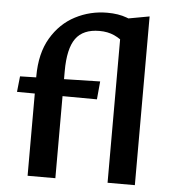

<svg xmlns="http://www.w3.org/2000/svg" viewBox="-51 -758 724 806"><g transform="rotate(5 310.5 -355.5)"><path d="M95 0V-419Q95 -516 133.5 -581Q172 -646 234.5 -678.5Q297 -711 369 -711Q416 -711 451 -698Q486 -685 517 -668L460 -582Q433 -607 405.5 -619.5Q378 -632 343 -632Q274 -632 243 -589Q212 -546 212 -451V0ZM357 -345 20 -347 27 -413 364 -421ZM432 0V-690L547 -711V0Z"/></g></svg>

Font: Ysabeau
Style: Bold
Weight: 700
Designer: Christian Thalmann (Catharsis Fonts)
Version: Version 2.000;gftools[0.9.27.dev2+g8671c4b]